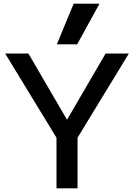

<svg xmlns="http://www.w3.org/2000/svg" viewBox="-20 -1020 726 1040"><path d="M286 0V-274L8 -730H134L342 -373H344L552 -730H678L400 -274V0ZM398 -780H288L379 -1000H519Z"/></svg>

Font: M PLUS 1 Thin Medium
Style: Regular
Weight: 500
Version: Version 1.001